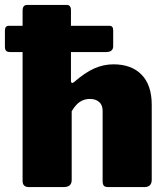

<svg xmlns="http://www.w3.org/2000/svg" viewBox="-20 -762 675 782"><path d="M98 0Q72 0 72 -25V-719Q72 -742 91 -742H251Q269 -742 269 -721V-432Q269 -426 272.5 -424.5Q276 -423 282 -428Q327 -467 364.5 -483.5Q402 -500 442 -500Q516 -500 557 -457.5Q598 -415 598 -335V-30Q598 0 568 0H421Q408 0 403 -5.5Q398 -11 398 -25V-311Q398 -334 384 -346.5Q370 -359 346 -359Q331 -359 317.5 -353.5Q304 -348 293 -337Q282 -326 272 -309V-29Q272 0 239 0ZM22 -550Q9 -550 4.5 -555.5Q0 -561 0 -572V-637Q0 -657 16 -657H425Q441 -657 441 -639V-574Q441 -550 412 -550Z"/></svg>

Font: Libre Franklin Black
Style: Regular
Weight: 900
Designer: Pablo Impallari, Rodrigo Fuenzalida, Nhung Nguyen
Foundry: Impallari Type
Version: Version 3.000